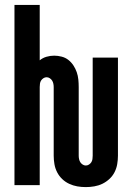

<svg xmlns="http://www.w3.org/2000/svg" viewBox="-20 -755 540 783"><path d="M330 8Q312 8 295 5Q278 2 262 -5.5Q246 -13 233.5 -25Q221 -37 213 -52.5Q205 -68 202 -85.5Q199 -103 199 -120V-400Q199 -407 197.5 -414Q196 -421 192.5 -426.5Q189 -432 183 -436Q177 -440 170 -440Q163 -440 157 -436Q151 -432 147.5 -426.5Q144 -421 143 -414Q142 -407 142 -400V0H39V-735H142V-509Q154 -519 169.5 -523.5Q185 -528 201 -528Q216 -528 231.5 -524Q247 -520 259 -510.5Q271 -501 279.5 -488Q288 -475 293 -460.5Q298 -446 299.5 -430.5Q301 -415 301 -400V-120Q301 -113 302.5 -106Q304 -99 307.5 -93.5Q311 -88 317 -84Q323 -80 330 -80Q337 -80 343 -84Q349 -88 352.5 -93.5Q356 -99 357 -106Q358 -113 358 -120V-520H461V-120Q461 -103 458 -85.5Q455 -68 447 -52.5Q439 -37 426 -25Q413 -13 397.5 -5.5Q382 2 364.5 5Q347 8 330 8Z"/></svg>

Font: Iosevka SS08 Regular
Style: Bold
Weight: 700
Monospace: yes
Designer: Belleve Invis
Foundry: Belleve Invis
Version: Version 16.3.4; ttfautohint (v1.8.4)